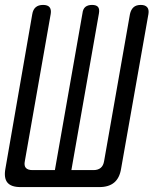

<svg xmlns="http://www.w3.org/2000/svg" viewBox="-23 -760 643 780"><path d="M60 0Q22 0 7 -18.5Q-8 -37 -1 -75L108 -702Q111 -721 122 -730.5Q133 -740 152 -740Q171 -740 178.5 -730.5Q186 -721 183 -703L78 -106Q74 -87 82 -78Q90 -69 109 -69H200L312 -706Q314 -724 324 -732Q334 -740 351 -740Q368 -740 375 -732Q382 -724 379 -706L267 -69H357Q375 -69 386 -78Q397 -87 400 -106L505 -703Q509 -721 519.5 -730.5Q530 -740 549 -740Q567 -740 575 -730.5Q583 -721 580 -703L469 -75Q463 -37 441 -18.5Q419 0 381 0Z"/></svg>

Font: Maple Mono NL Light
Style: Italic
Weight: 300
Italic angle: -10°
Monospace: yes
Designer: subframe7536
Version: Version 7.000